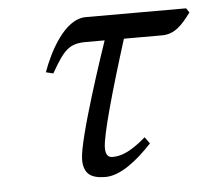

<svg xmlns="http://www.w3.org/2000/svg" viewBox="-40 -472 578 526"><g transform="rotate(-5 249.0 -208.5)"><path d="M170 -41C170 -1 191 12 230 12C271 12 318 -25 359 -69L346 -87C298 -45 271 -41 254 -41C241 -41 235 -49 235 -68C235 -100 268 -218 313 -361H418C452 -361 473 -383 498 -417L490 -429H214C155 -429 111 -341 92 -288L112 -283C147 -344 162 -361 208 -361H260C251 -335 170 -96 170 -41Z"/></g></svg>

Font: Libertinus Serif
Style: Italic
Weight: 400
Italic angle: -12°
Designer: Philipp H. Poll, Khaled Hosny
Foundry: Caleb Maclennan
Version: Version 7.050;RELEASE